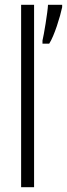

<svg xmlns="http://www.w3.org/2000/svg" viewBox="-20 -780 279 800"><path d="M122 0V-760H68V0ZM239 -760H180C179 -731 162 -630 157 -611V-598H185C206 -630 231 -711 239 -750Z"/></svg>

Font: Noto Sans UI Condensed Light
Style: Regular
Weight: 300
Width: 3
Designer: Monotype Design Team
Foundry: Monotype Imaging Inc.
Version: Version 1.901